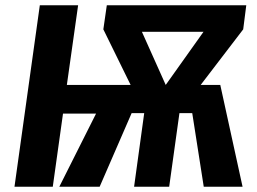

<svg xmlns="http://www.w3.org/2000/svg" viewBox="-20 -712 978 732"><path d="M918.9 -691.9 907.2 -600.1 745.1 -388.2H819.8L904.8 0H756.8L712.9 -280.8H664.1L625 0H491.2L529.8 -280.8H481.9L359.9 0H206.1L346.2 -278.8H220.2L181.2 0H35.2L131.8 -691.9H277.8L234.9 -388.2H478L374 -600.1L387.2 -691.9ZM521 -590.8 611.8 -388.2 755.9 -590.8Z"/></svg>

Font: FiraGO SemiBold
Style: Italic
Weight: 600
Italic angle: -8°
Designer: bBox Type GmbH
Foundry: bBox Type GmbH
Version: Version 1.001;PS 001.001;hotconv 1.0.88;makeotf.lib2.5.64775